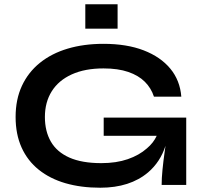

<svg xmlns="http://www.w3.org/2000/svg" viewBox="-20 -865 954 898"><path d="M449 13Q359 13 286.5 -8Q214 -29 161.5 -71Q109 -113 81 -175Q53 -237 53 -318Q53 -400 82.5 -463.5Q112 -527 166.5 -571Q221 -615 296.5 -637.5Q372 -660 464 -660Q573 -660 652 -629.5Q731 -599 776.5 -544Q822 -489 828 -413H700Q687 -453 657.5 -482.5Q628 -512 580 -528.5Q532 -545 464 -545Q377 -545 315.5 -517Q254 -489 222 -438Q190 -387 190 -318Q190 -251 218 -202.5Q246 -154 304.5 -128Q363 -102 454 -102Q524 -102 577.5 -120.5Q631 -139 667 -171Q698 -197 713 -230H465V-315H851V0H736Q736 -31 740 -71.5Q744 -112 750 -154Q752 -169 754 -183Q730 -108 673 -59Q588 13 449 13ZM530 -845V-731H379V-845Z"/></svg>

Font: Syne Modified
Style: Bold
Weight: 700
Designer: Lucas Descroix
Foundry: Bonjour Monde
Version: Version 2.200